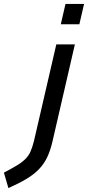

<svg xmlns="http://www.w3.org/2000/svg" viewBox="-88 -726 450 982"><path d="M200 -499H295L181 -5Q170 43 154 77Q138 111 112.5 138Q87 165 49 188Q11 211 -45 236L-68 157Q-28 136 -1.5 120Q25 104 42 87Q59 70 68.5 48Q78 26 86 -6ZM247 -706H342L318 -602H223Z"/></svg>

Font: Panefresco 600wt
Style: Italic
Weight: 600
Foundry: Campivisivi & Chank Co
Version: Version 1.000